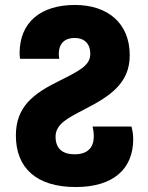

<svg xmlns="http://www.w3.org/2000/svg" viewBox="-20 -744 596 774"><path d="M285 10C437 10 517 -63 517 -183C517 -201 514 -219 510 -234H353C356 -223 358 -209 358 -194C358 -147 331 -122 281 -122C233 -122 204 -144 204 -193C204 -244 253 -268 322 -304C423 -356 503 -408 503 -521C503 -651 414 -724 282 -724C146 -724 59 -656 59 -529C59 -521 60 -513 61 -507H219C218 -513 217 -520 217 -526C217 -570 242 -591 281 -591C320 -591 344 -568 344 -527C344 -481 303 -460 219 -418C115 -367 44 -314 44 -198C44 -66 128 10 285 10Z"/></svg>

Font: Noto Sans Georgian SemiCondensed Extra
Style: Regular
Weight: 800
Width: 4
Designer: Monotype Design Team
Foundry: Monotype Imaging Inc.
Version: Version 1.901